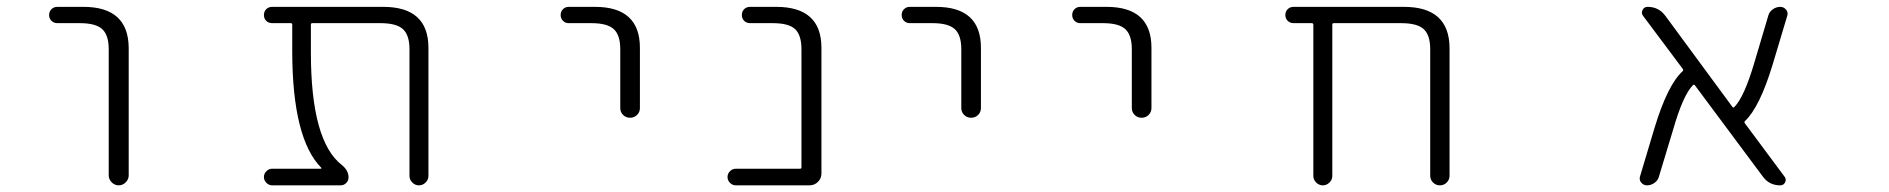

<svg xmlns="http://www.w3.org/2000/svg" viewBox="-20 -565 5540 563"><path d="M148.4 -497.1Q137.7 -497.1 130.9 -503.9Q124 -510.7 124 -521Q124 -531.2 130.9 -538.1Q137.7 -544.9 148.4 -544.9H224.6Q356.4 -544.9 357.4 -424.8V-50.8Q357.4 -39.1 348.6 -30.3Q339.8 -21.5 328.1 -21.5Q316.4 -21.5 307.6 -30.3Q298.8 -39.1 298.8 -50.8V-420.9Q298.8 -461.9 279.8 -479.5Q260.7 -497.1 214.8 -497.1Z M1236.3 -48.8Q1236.3 -38.1 1228 -29.8Q1219.7 -21.5 1208.5 -21.5Q1197.3 -21.5 1189 -29.8Q1180.7 -38.1 1180.7 -48.8V-420.9Q1180.7 -461.9 1161.6 -479.5Q1142.6 -497.1 1095.7 -497.1H895.5Q891.6 -497.1 891.6 -492.2V-411.1Q891.6 -151.4 982.4 -81.1Q1002 -65.4 1002 -44.9Q1002 -35.2 995.1 -28.3Q988.3 -21.5 978.5 -21.5H778.3Q768.6 -21.5 761.2 -28.8Q753.9 -36.1 753.9 -45.9Q753.9 -55.7 761.2 -63Q768.6 -70.3 778.3 -70.3H920.9Q921.9 -70.3 922.4 -71.3Q922.9 -72.3 921.9 -73.2Q837.9 -158.2 836.9 -411.1V-492.2Q836.9 -497.1 833 -497.1H778.3Q767.6 -497.1 760.7 -503.9Q753.9 -510.7 753.9 -521Q753.9 -531.2 760.7 -538.1Q767.6 -544.9 778.3 -544.9H1103.5Q1236.3 -544.9 1236.3 -424.8Z M1647.5 -497.1Q1637.7 -497.1 1630.9 -503.9Q1624 -510.7 1624 -521Q1624 -531.2 1630.9 -538.1Q1637.7 -544.9 1647.5 -544.9H1724.6Q1856.4 -544.9 1856.4 -424.8V-248Q1856.4 -236.3 1848.1 -228Q1839.8 -219.7 1827.6 -219.7Q1815.4 -219.7 1807.1 -228Q1798.8 -236.3 1798.8 -248V-420.9Q1798.8 -461.9 1779.8 -479.5Q1760.7 -497.1 1714.8 -497.1Z M2330.1 -420.9Q2330.1 -461.9 2311.5 -479.5Q2293 -497.1 2246.1 -497.1H2179.7Q2168.9 -497.1 2162.1 -503.9Q2155.3 -510.7 2155.3 -521Q2155.3 -531.2 2162.1 -538.1Q2168.9 -544.9 2179.7 -544.9H2255.9Q2388.7 -544.9 2388.7 -424.8V-56.6Q2388.7 -42 2378.4 -31.7Q2368.2 -21.5 2353.5 -21.5H2137.7Q2127.9 -21.5 2120.6 -28.8Q2113.3 -36.1 2113.3 -45.9Q2113.3 -55.7 2120.6 -63Q2127.9 -70.3 2137.7 -70.3H2326.2Q2330.1 -70.3 2330.1 -74.2Z M2647.5 -497.1Q2637.7 -497.1 2630.9 -503.9Q2624 -510.7 2624 -521Q2624 -531.2 2630.9 -538.1Q2637.7 -544.9 2647.5 -544.9H2724.6Q2856.4 -544.9 2856.4 -424.8V-248Q2856.4 -236.3 2848.1 -228Q2839.8 -219.7 2827.6 -219.7Q2815.4 -219.7 2807.1 -228Q2798.8 -236.3 2798.8 -248V-420.9Q2798.8 -461.9 2779.8 -479.5Q2760.7 -497.1 2714.8 -497.1Z M3147.5 -497.1Q3137.7 -497.1 3130.9 -503.9Q3124 -510.7 3124 -521Q3124 -531.2 3130.9 -538.1Q3137.7 -544.9 3147.5 -544.9H3224.6Q3356.4 -544.9 3356.4 -424.8V-248Q3356.4 -236.3 3348.1 -228Q3339.8 -219.7 3327.6 -219.7Q3315.4 -219.7 3307.1 -228Q3298.8 -236.3 3298.8 -248V-420.9Q3298.8 -461.9 3279.8 -479.5Q3260.7 -497.1 3214.8 -497.1Z M4173.8 -420.9Q4173.8 -461.9 4154.8 -479.5Q4135.7 -497.1 4088.9 -497.1H3890.6Q3886.7 -497.1 3886.7 -492.2V-48.8Q3886.7 -38.1 3878.4 -29.8Q3870.1 -21.5 3858.9 -21.5Q3847.7 -21.5 3839.4 -29.8Q3831.1 -38.1 3831.1 -48.8V-492.2Q3831.1 -497.1 3826.2 -497.1H3773.4Q3762.7 -497.1 3755.9 -503.9Q3749 -510.7 3749 -521Q3749 -531.2 3755.9 -538.1Q3762.7 -544.9 3773.4 -544.9H4096.7Q4229.5 -544.9 4230.5 -424.8V-49.8Q4230.5 -38.1 4222.2 -29.8Q4213.9 -21.5 4202.1 -21.5Q4190.4 -21.5 4182.1 -29.8Q4173.8 -38.1 4173.8 -49.8Z M5212.9 -46.9Q5218.8 -39.1 5214.4 -30.3Q5210 -21.5 5200.2 -21.5Q5168 -21.5 5149.4 -46.9L4950.2 -314.5Q4947.3 -318.4 4944.3 -315.4Q4915 -286.1 4885.7 -183.6L4844.7 -47.9Q4841.8 -36.1 4831.5 -28.8Q4821.3 -21.5 4809.6 -21.5Q4798.8 -21.5 4792 -30.3Q4788.1 -35.2 4788.1 -42Q4788.1 -44.9 4789.1 -47.9L4832 -191.4Q4870.1 -316.4 4914.1 -356.4Q4917 -359.4 4914.1 -363.3L4797.9 -518.6Q4792 -526.4 4796.4 -535.6Q4800.8 -544.9 4811.5 -544.9Q4843.8 -544.9 4863.3 -518.6L5059.6 -252Q5062.5 -248 5065.4 -251Q5094.7 -280.3 5125 -383.8L5165 -518.6Q5168 -530.3 5178.2 -537.6Q5188.5 -544.9 5200.2 -544.9Q5210.9 -544.9 5217.8 -536.1Q5221.7 -531.2 5221.7 -524.4Q5221.7 -521.5 5220.7 -518.6L5177.7 -375Q5139.6 -250 5096.7 -210Q5093.8 -207 5096.7 -203.1Z"/></svg>

Font: Rounded-L Mgen+ 1m light
Style: Regular
Weight: 200
Designer: [Source Han Sans]
Ryoko NISHIZUKA  (kana & ideographs); Paul D. Hunt (Latin, Greek & Cyrillic); Wenlong ZHANG  (bopomofo
Version: Version 1.059.20150602